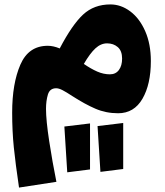

<svg xmlns="http://www.w3.org/2000/svg" viewBox="-20 -492 747 868"><path d="M662 -216Q662 -111 624 -45.5Q586 20 514 20Q459 20 411.5 -0.5Q364 -21 308 -57Q279 -76 262.5 -84.5Q246 -93 234 -93Q205 -93 196.5 -64.5Q188 -36 188 0Q188 52 202.5 146.5Q217 241 235 330L66 356Q50 248 42.5 174.5Q35 101 35 17Q35 -114 72 -199.5Q109 -285 196 -285Q221 -285 250 -273Q306 -380 355.5 -426Q405 -472 479 -472Q527 -472 569 -440.5Q611 -409 636.5 -351Q662 -293 662 -216ZM532 -227Q532 -262 512.5 -279Q493 -296 464 -296Q436 -296 411.5 -273.5Q387 -251 359 -203Q391 -181 419.5 -168.5Q448 -156 477 -156Q503 -156 517.5 -175.5Q532 -195 532 -227ZM434 285 421 78 537 64V272ZM284 287 271 80 387 66V274Z"/></svg>

Font: FiraGO Heavy
Style: Regular
Weight: 900
Designer: bBox Type
Foundry: bBox Type GmbH
Version: Version 1.001